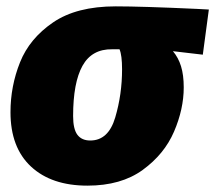

<svg xmlns="http://www.w3.org/2000/svg" viewBox="-20 -564 677 604"><path d="M13 -211Q13 -293 43 -368Q73 -443 147 -493.5Q221 -544 344 -544Q426 -544 600 -536L637 -534L618 -392L524 -403Q541 -383 549.5 -355.5Q558 -328 558 -289Q558 -221 527.5 -150Q497 -79 429 -29.5Q361 20 255 20Q142 20 77.5 -40Q13 -100 13 -211ZM364 -346Q364 -390 356 -409H333Q269 -410 239.5 -357Q210 -304 210 -199Q210 -158 223.5 -140Q237 -122 264 -122Q321 -122 342.5 -194.5Q364 -267 364 -346Z"/></svg>

Font: Fira Sans Black
Style: Italic
Weight: 900
Italic angle: -8°
Designer: Carrois Corporate & Edenspiekermann AG
Foundry: Carrois Corporate GbR & Edenspiekermann AG
Version: Version 4.203